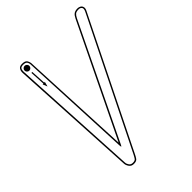

<svg xmlns="http://www.w3.org/2000/svg" viewBox="-258 -1058 1189 1189"><g transform="rotate(-45 336.5 -464.0)"><path d="M205 0Q184.5 0 174 -14.8Q163.5 -29.5 162.5 -43.5L116 -886.5Q115.5 -904 123.5 -916.2Q131.5 -928.5 153 -928.5Q179.5 -928.5 187.8 -915.5Q196 -902.5 196.5 -891L231 -160.5L585 -891.5Q594 -910.5 605.5 -919.5Q617 -928.5 639 -928.5Q651 -928.5 660.2 -922.5Q669.5 -916.5 672.2 -905Q675 -893.5 666.5 -877L252 -38.5Q245 -23.5 236.5 -11.8Q228 0 205 0ZM205 -9.5Q223.5 -9.5 229.8 -18.2Q236 -27 244 -42.5L658.5 -880.5Q668 -900 660.8 -909.8Q653.5 -919.5 639 -919.5Q619.5 -919.5 610.5 -912.2Q601.5 -905 593 -887.5L233.5 -144.5Q227 -131 225.2 -131Q223.5 -131 222.5 -145L188 -890.5Q187.5 -900.5 181.2 -910Q175 -919.5 153 -919.5Q136 -919.5 130.5 -911Q125 -902.5 125.5 -887L171.5 -44.5Q172.5 -32 180.8 -20.8Q189 -9.5 205 -9.5ZM165.5 -717.5 153.5 -748 160 -748.5 154.5 -847.5 162.5 -848 168 -749 174 -749.5ZM155.5 -866.5Q147 -866.5 140.8 -872.8Q134.5 -879 134.5 -887.5Q134.5 -896 140.8 -902.2Q147 -908.5 155.5 -908.5Q164 -908.5 170.2 -902.2Q176.5 -896 176.5 -887.5Q176.5 -879 170.2 -872.8Q164 -866.5 155.5 -866.5Z"/></g></svg>

Font: Edu AU VIC WA NT Arrows
Style: Regular
Weight: 400
Designer: Tina and Corey Anderson, Eben Sorkin, Mirko Velimirovic
Foundry: Google for Education
Version: Version 1.001